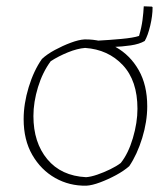

<svg xmlns="http://www.w3.org/2000/svg" viewBox="-20 -582 526 609"><path d="M254 7Q200 8 155 -17.5Q110 -43 82.5 -90.5Q55 -138 55 -204Q55 -253 71 -305.5Q87 -358 113 -395Q129 -410 154 -423.5Q179 -437 204.5 -446.5Q230 -456 248 -457Q302 -458 347.5 -432.5Q393 -407 420 -359.5Q447 -312 447 -245Q447 -196 431 -144Q415 -92 390 -55Q373 -40 348 -26.5Q323 -13 297.5 -3.5Q272 6 254 7ZM253 -20Q268 -21 288.5 -28Q309 -35 329.5 -45Q350 -55 363 -65Q387 -95 401.5 -144Q416 -193 416 -237Q416 -326 369.5 -375.5Q323 -425 250 -430Q225 -428 195.5 -416Q166 -404 141 -388Q115 -353 100.5 -305.5Q86 -258 86 -214Q86 -130 130 -77Q174 -24 253 -20ZM439 -452Q422 -442 394.5 -438Q367 -434 338.5 -433Q310 -432 289 -434V-453Q326 -455 364.5 -458.5Q403 -462 421 -468Q429 -495 432 -518.5Q435 -542 436 -562L462 -561L464 -559Q464 -532 456.5 -500.5Q449 -469 439 -452Z"/></svg>

Font: Labrada ExtraLight
Style: Regular
Weight: 200
Designer: Mercedes Jáuregui
Foundry: Omnibus-Type Team
Version: Version 1.000; ttfautohint (v1.8.4.7-5d5b)